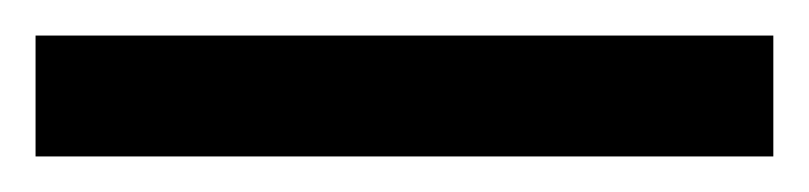

<svg xmlns="http://www.w3.org/2000/svg" viewBox="-22 70 455 108"><path d="M413 158H-2V90H413Z"/></svg>

Font: Noto Sans Sinhala UI
Style: Bold
Weight: 700
Designer: Jelle Bosma - Monotype Design Team
Foundry: Monotype Imaging Inc.
Version: Version 2.006; ttfautohint (v1.8.4.7-5d5b)